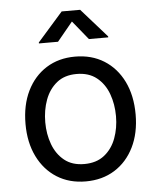

<svg xmlns="http://www.w3.org/2000/svg" viewBox="-54 -807 708 865"><g transform="rotate(-5 300.0 -375.0)"><path d="M299.3 11.7Q225.1 11.7 169.2 -23.4Q113.3 -58.6 82 -122.1Q50.8 -185.5 50.8 -269.5Q50.8 -355 82 -418.7Q113.3 -482.4 169.2 -517.6Q225.1 -552.7 299.3 -552.7Q374 -552.7 430.2 -517.6Q486.3 -482.4 517.6 -418.7Q548.8 -355 548.8 -269.5Q548.8 -185.5 517.6 -122.1Q486.3 -58.6 430.2 -23.4Q374 11.7 299.3 11.7ZM299.3 -66.9Q354.5 -66.9 390.1 -95.2Q425.8 -123.5 442.9 -169.7Q460 -215.8 460 -269.5Q460 -323.7 442.9 -370.4Q425.8 -417 390.1 -445.6Q354.5 -474.1 299.3 -474.1Q244.6 -474.1 209.5 -445.6Q174.3 -417 157.2 -370.6Q140.1 -324.2 140.1 -269.5Q140.1 -215.8 157.2 -169.7Q174.3 -123.5 209.5 -95.2Q244.6 -66.9 299.3 -66.9ZM229 -626H142.6V-630.4L257.3 -760.7H340.8L456.1 -630.4V-626H368.7L299.3 -711.4Z"/></g></svg>

Font: Inter Variable LoSnoCo
Style: Regular
Weight: 400
Designer: Rasmus Andersson
Foundry: rsms
Version: Version 4.000;git-a52131595; featfreeze: case,dlig,ss01,ss02